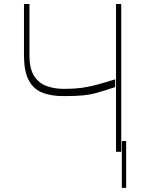

<svg xmlns="http://www.w3.org/2000/svg" viewBox="-20 -747 705 945"><path d="M98 -727.3H125V-475.9Q124.6 -410.2 147.5 -373.9Q170.5 -337.7 208.8 -323.7Q247.2 -309.7 292.6 -309.7Q348 -309.7 387.8 -315.5Q427.6 -321.4 464.5 -332Q501.4 -342.7 546.9 -356.5V-318.2Q535.5 -314.6 525.4 -311.4Q515.3 -308.2 506 -305Q476.6 -295.5 450.3 -288.4Q424 -281.2 387.8 -277.5Q351.6 -273.8 292.6 -274.1Q229.8 -273.8 186.3 -291.9Q142.8 -310 120.4 -354Q98 -398.1 98 -475.9ZM551.1 -727.3H576.7V0H551.1ZM600.9 -52.6V177.6H579.5V-52.6Z"/></svg>

Font: Inter UI Thin
Style: Regular
Weight: 100
Designer: Rasmus Andersson
Foundry: rsms
Version: 3.2;8d6f07862